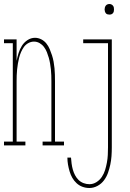

<svg xmlns="http://www.w3.org/2000/svg" viewBox="-32 -727 652 960"><path d="M-12 0V-19H32V-511H-12V-530H51V-423Q55 -443 61 -462Q67 -481 77.5 -498Q88 -515 105.5 -526.5Q123 -538 143 -538Q159 -538 174 -530.5Q189 -523 199.5 -510Q210 -497 216.5 -481.5Q223 -466 228 -450.5Q233 -435 236 -418.5Q239 -402 240.5 -386Q242 -370 242.5 -353.5Q243 -337 243 -320V-19H288V0H181V-19H225V-320Q225 -335 224.5 -350Q224 -365 222.5 -379.5Q221 -394 218.5 -409Q216 -424 212 -438Q208 -452 202.5 -466Q197 -480 188 -492Q179 -504 166 -511.5Q153 -519 138 -519Q123 -519 109.5 -511.5Q96 -504 87.5 -492Q79 -480 73 -466Q67 -452 63.5 -438Q60 -424 57.5 -409Q55 -394 53.5 -379.5Q52 -365 51.5 -350Q51 -335 51 -320V-19H95V0ZM515 -654Q510 -654 505 -655.5Q500 -657 497 -661Q494 -665 492.5 -670Q491 -675 491 -680Q491 -685 492.5 -690Q494 -695 497 -699Q500 -703 505 -705Q510 -707 515 -707Q520 -707 524.5 -705Q529 -703 532.5 -699Q536 -695 537 -690Q538 -685 538 -680Q538 -675 537 -670Q536 -665 532.5 -661Q529 -657 524.5 -655.5Q520 -654 515 -654ZM415 213Q397 213 380.5 207Q364 201 351 189Q338 177 329.5 162Q321 147 316 130Q311 113 308 96Q305 79 305 61H323Q324 76 326 91Q328 106 332 120.5Q336 135 343 148.5Q350 162 360.5 172.5Q371 183 385.5 188.5Q400 194 415 194Q434 194 450.5 183.5Q467 173 477.5 157Q488 141 493.5 123Q499 105 502.5 86Q506 67 507 48Q508 29 508 10V-511H384V-530H527V10Q527 32 525.5 53.5Q524 75 519.5 96Q515 117 508 137Q501 157 488 174.5Q475 192 455.5 202.5Q436 213 415 213Z"/></svg>

Font: Iosevka Curly Slab ThEx
Style: Regular
Weight: 100
Width: 7
Monospace: yes
Designer: Belleve Invis
Foundry: Belleve Invis
Version: Version 11.1.0; ttfautohint (v1.8.3)